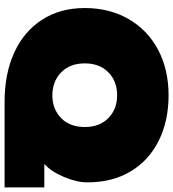

<svg xmlns="http://www.w3.org/2000/svg" viewBox="21 -775 754 836"><g transform="rotate(90 398.0 -357.0)"><path d="M15 -349Q15 -457 63 -540Q111 -623 197 -668.5Q283 -714 395 -714Q507 -714 593 -671Q679 -628 726.5 -548.5Q774 -469 774 -361Q774 -314 750.5 -258.5Q727 -203 694 -173H796V0H423Q301 0 209 -42Q117 -84 66 -163Q15 -242 15 -349ZM533 -349Q533 -414 494 -452Q455 -490 395 -490Q334 -490 295 -452Q256 -414 256 -349Q256 -284 295.5 -246Q335 -208 395 -208Q455 -208 494 -246Q533 -284 533 -349Z"/></g></svg>

Font: Prompt Black
Style: Regular
Weight: 900
Designer: Katatrad Team
Foundry: CadsonDemak
Version: Version 1.001